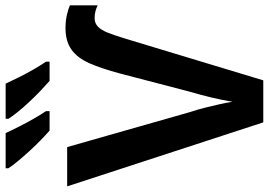

<svg xmlns="http://www.w3.org/2000/svg" viewBox="-160 -818 978 699"><g transform="rotate(-90 329.5 -469.0)"><path d="M612 -614Q594 -614 581.5 -602Q569 -590 559.5 -566Q550 -542 539 -506L386 0H233L0 -714H143L271 -265Q281 -235 287 -210Q293 -185 298.5 -161.5Q304 -138 308 -112Q311 -131 315 -150Q319 -169 323.5 -188.5Q328 -208 333.5 -228Q339 -248 345 -269L411 -522Q429 -589 448 -632.5Q467 -676 497.5 -698Q528 -720 576 -720Q602 -720 624 -715Q646 -710 659 -704V-603Q649 -608 637.5 -611Q626 -614 612 -614ZM374 -938Q384 -916 397.5 -889Q411 -862 426 -836Q441 -810 454 -791V-778H384Q368 -792 347.5 -811.5Q327 -831 306.5 -853Q286 -875 270 -895Q254 -915 246 -928V-938ZM194 -938Q204 -916 218 -888.5Q232 -861 246.5 -835.5Q261 -810 274 -791V-778H203Q187 -792 167 -811.5Q147 -831 127 -853Q107 -875 90.5 -895Q74 -915 66 -928V-938Z"/></g></svg>

Font: Noto Sans Display SemiBold
Style: Regular
Weight: 600
Designer: Monotype Design Team
Foundry: Monotype Imaging Inc.
Version: Version 2.003